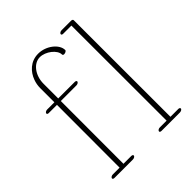

<svg xmlns="http://www.w3.org/2000/svg" viewBox="-191 -798 928 928"><g transform="rotate(-45 273.5 -334.0)"><path d="M363.8 -665.5C363.8 -661.6 367.7 -659.2 373.5 -659.2H429.7L430.2 -8.8H383.3C376.5 -8.8 369.6 -4.9 367.7 0C365.7 4.9 370.1 8.8 377 8.8H503.9C510.7 8.8 520.5 4.4 520.5 -2C520.5 -5.9 516.1 -8.8 510.3 -8.8H456.5L456.1 -669.9C456.1 -673.3 451.7 -676.8 445.8 -676.8H379.9C373 -676.8 363.8 -672.4 363.8 -665.5ZM213.9 -659.2C252.4 -659.2 298.8 -624 298.8 -592.3C298.8 -587.8 302.7 -585.9 307.5 -585.9C315.2 -585.9 325.2 -590.7 325.2 -596.7C325.2 -635.7 274.9 -676.8 220.2 -676.8C166.5 -676.8 132.3 -639.6 118.2 -600.6C112.3 -585 109.4 -568.4 109.4 -551.3V-455.1H59.6C52.7 -455.1 43.5 -450.7 43.5 -443.8C43.5 -439.9 47.4 -437.5 53.2 -437.5H109.4L108.9 -8.8H62C55.2 -8.8 48.3 -4.9 46.4 0C44.4 4.9 48.8 8.8 55.7 8.8H182.6C189.5 8.8 196.8 4.9 198.7 0C200.7 -4.9 195.8 -8.8 189 -8.8H135.3L135.7 -437.5H242.7C249.5 -437.5 256.8 -441.4 258.8 -446.3C260.7 -451.2 255.9 -455.1 249 -455.1H135.7V-555.7C135.7 -612.3 170.9 -659.2 213.9 -659.2Z"/></g></svg>

Font: WireWyrm
Style: Light
Weight: 200
Version: Version 001.000